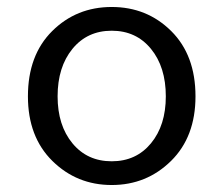

<svg xmlns="http://www.w3.org/2000/svg" viewBox="-20 -518 640 550"><path d="M60 -242Q60 -360 129.5 -429Q199 -498 300 -498Q401 -498 470.5 -429Q540 -360 540 -242Q540 -126 470 -57Q400 12 300 12Q200 12 130 -57Q60 -126 60 -242ZM455 -242Q455 -326 412.5 -378Q370 -430 300 -430Q230 -430 187.5 -378Q145 -326 145 -242Q145 -159 187.5 -107.5Q230 -56 300 -56Q370 -56 412.5 -107.5Q455 -159 455 -242Z"/></svg>

Font: TypoPRO Source Code Pro
Style: Regular
Weight: 400
Monospace: yes
Designer: Paul D. Hunt, Teo Tuominen
Foundry: Adobe Systems Incorporated
Version: Version 2.010;PS 1.0;hotconv 1.0.84;makeotf.lib2.5.63406